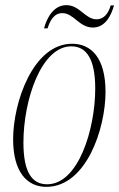

<svg xmlns="http://www.w3.org/2000/svg" viewBox="-20 -716 463 746"><path d="M341 -609C387 -609 411 -652 423 -695H410C402 -666 385 -641 355 -641C311 -641 290 -696 238 -696C189 -696 163 -649 151 -606H165C173 -632 188 -665 222 -665C267 -665 287 -609 341 -609ZM160 10C315 10 390 -216 390 -359C390 -492 334 -546 260 -546C109 -546 31 -319 31 -175C31 -49 84 10 160 10ZM163 0C106 0 71 -44 71 -162C71 -327 140 -536 257 -536C317 -536 350 -485 350 -372C350 -215 285 0 163 0Z"/></svg>

Font: Noto Serif Display ExtraCondensed ExtraLight
Style: Italic
Weight: 200
Width: 2
Italic angle: -12°
Designer: Monotype Design Team
Foundry: Monotype Imaging Inc.
Version: Version 2.009